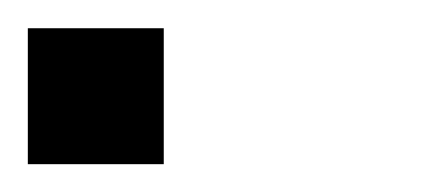

<svg xmlns="http://www.w3.org/2000/svg" viewBox="-20 -118 312 138"><path d="M97.7 -97.7H0V0H97.7Z"/></svg>

Font: Arounder
Style: Regular
Weight: 400
Designer: Maxim Raikov
Foundry: Maxim Raikov
Version: Version 1.00 March 23, 2021, initial release